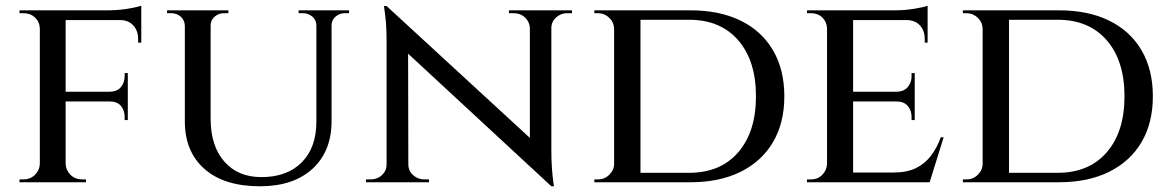

<svg xmlns="http://www.w3.org/2000/svg" viewBox="-20 -636 4088 670"><path d="M209 -600V0H119V-600ZM426 -316V-282H207V-316ZM473 -600V-566H207V-600ZM426 -284V-217H415V-228Q415 -251 402 -266.5Q389 -282 362 -282V-284ZM426 -381V-314H362V-316Q389 -316 402 -332Q415 -348 415 -370V-381ZM473 -569V-487H462V-500Q462 -529 445 -547.5Q428 -566 398 -566V-569ZM473 -616V-590L361 -600Q381 -600 403.5 -602.5Q426 -605 445 -609Q464 -613 473 -616ZM121 -64 131 0H48V-10Q48 -10 54.5 -10Q61 -10 62 -10Q86 -10 102 -26Q118 -42 119 -64ZM121 -537H119Q118 -560 102 -575Q86 -590 62 -590Q61 -590 54.5 -590Q48 -590 48 -590V-600H131ZM207 -64H209Q210 -42 226 -26Q242 -10 267 -10Q267 -10 273.5 -10Q280 -10 280 -10V0H197Z M715 -600V-222Q715 -127 762.5 -72.5Q810 -18 892 -18Q982 -18 1033 -69.5Q1084 -121 1084 -211V-600H1137V-213Q1137 -108 1070.5 -47Q1004 14 887 14Q762 14 693.5 -46.5Q625 -107 625 -212V-600ZM627 -600V-547H625Q624 -566 610.5 -578Q597 -590 577 -590Q577 -590 570 -590Q563 -590 563 -590V-600ZM777 -600V-590Q777 -590 769.5 -590Q762 -590 762 -590Q743 -590 729 -578Q715 -566 715 -547H713V-600ZM1086 -600V-547H1084Q1084 -566 1070 -578Q1056 -590 1037 -590Q1037 -590 1029.5 -590Q1022 -590 1022 -590V-600ZM1198 -600V-590Q1198 -590 1191 -590Q1184 -590 1184 -590Q1165 -590 1151 -578Q1137 -566 1137 -547H1135V-600Z M1329 -615 1894 -95 1904 14 1340 -508ZM1332 -62V0H1257V-10Q1257 -10 1265.5 -10Q1274 -10 1274 -10Q1297 -10 1313 -25Q1329 -40 1329 -62ZM1405 -62Q1405 -40 1421.5 -25Q1438 -10 1460 -10Q1460 -10 1468.5 -10Q1477 -10 1477 -10V0H1402V-62ZM1329 -615 1404 -527 1405 0H1329V-493Q1329 -544 1324.5 -579.5Q1320 -615 1320 -615ZM1904 -600V-111Q1904 -78 1906 -49.5Q1908 -21 1910.5 -3.5Q1913 14 1913 14H1904L1829 -75V-600ZM1901 -538V-600H1976V-590Q1976 -590 1967.5 -590Q1959 -590 1959 -590Q1937 -590 1920.5 -575Q1904 -560 1904 -538ZM1829 -538Q1828 -560 1812 -575Q1796 -590 1773 -590Q1773 -590 1764.5 -590Q1756 -590 1756 -590V-600H1831V-538Z M2389 -600Q2491 -600 2564.5 -564Q2638 -528 2677.5 -460.5Q2717 -393 2717 -300Q2717 -207 2677.5 -140Q2638 -73 2564.5 -36.5Q2491 0 2389 0H2173L2171 -33Q2243 -33 2290 -33Q2337 -33 2361 -33Q2385 -33 2385 -33Q2494 -33 2556 -104.5Q2618 -176 2618 -300Q2618 -424 2556 -495.5Q2494 -567 2385 -567Q2385 -567 2360.5 -567Q2336 -567 2286 -567Q2236 -567 2161 -567V-600ZM2215 -600V0H2123V-600ZM2126 -65V0H2054V-10Q2054 -10 2060 -10Q2066 -10 2067 -10Q2090 -10 2106.5 -26.5Q2123 -43 2123 -65ZM2125 -536H2123Q2122 -559 2105.5 -574.5Q2089 -590 2066 -590Q2066 -590 2060 -590Q2054 -590 2054 -590V-600H2125Z M2957 -600V0H2866V-600ZM3214 -34 3221 0H2955V-34ZM3172 -316V-282H2955V-316ZM3217 -600V-566H2955V-600ZM3273 -157 3224 0H3065L3098 -34Q3145 -34 3176.5 -49.5Q3208 -65 3229 -93Q3250 -121 3263 -157ZM3172 -284V-217H3161V-228Q3161 -251 3147.5 -266.5Q3134 -282 3108 -282V-284ZM3172 -381V-314H3108V-316Q3134 -316 3147.5 -332Q3161 -348 3161 -370V-381ZM3217 -569V-487H3207V-500Q3207 -529 3190 -547.5Q3173 -566 3143 -566V-569ZM3217 -616V-590L3106 -600Q3137 -600 3171 -605.5Q3205 -611 3217 -616ZM2868 -64 2879 0H2796V-10Q2796 -10 2802.5 -10Q2809 -10 2810 -10Q2834 -10 2849.5 -26Q2865 -42 2866 -64ZM2868 -537H2866Q2865 -560 2849.5 -575Q2834 -590 2810 -590Q2809 -590 2802.5 -590Q2796 -590 2796 -590V-600H2879Z M3675 -600Q3777 -600 3850.5 -564Q3924 -528 3963.5 -460.5Q4003 -393 4003 -300Q4003 -207 3963.5 -140Q3924 -73 3850.5 -36.5Q3777 0 3675 0H3459L3457 -33Q3529 -33 3576 -33Q3623 -33 3647 -33Q3671 -33 3671 -33Q3780 -33 3842 -104.5Q3904 -176 3904 -300Q3904 -424 3842 -495.5Q3780 -567 3671 -567Q3671 -567 3646.5 -567Q3622 -567 3572 -567Q3522 -567 3447 -567V-600ZM3501 -600V0H3409V-600ZM3412 -65V0H3340V-10Q3340 -10 3346 -10Q3352 -10 3353 -10Q3376 -10 3392.5 -26.5Q3409 -43 3409 -65ZM3411 -536H3409Q3408 -559 3391.5 -574.5Q3375 -590 3352 -590Q3352 -590 3346 -590Q3340 -590 3340 -590V-600H3411Z"/></svg>

Font: Cinzel Eorzea
Style: Regular
Weight: 500
Designer: Natanael Gama
Version: Version 2.000